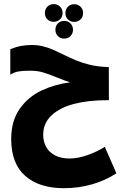

<svg xmlns="http://www.w3.org/2000/svg" viewBox="-20 -934 640 960"><path d="M36 -239Q36 -330 78.8 -390.2Q121.5 -450.5 187.8 -481.5Q254 -512.5 331 -522.5Q306.5 -529.5 262.5 -547.5Q221.5 -564.5 193.5 -572.5Q165.5 -580.5 131.5 -580.5Q94.5 -580.5 72.5 -576.8Q50.5 -573 31.5 -560.5V-688Q61 -700 86.5 -704.5Q112 -709 139.5 -709Q168 -709 193.5 -702.8Q219 -696.5 240.2 -687.5Q261.5 -678.5 295 -662Q333 -643.5 362 -631.5Q391 -619.5 429 -610.2Q467 -601 512.5 -599L524 -598.5L524.5 -433H513Q423 -433 351.5 -414.8Q280 -396.5 238 -357.5Q196 -318.5 196 -259.5Q196 -227.5 210 -200.8Q224 -174 253.8 -157.8Q283.5 -141.5 328 -141.5Q369 -141.5 417.5 -158.5Q466 -175.5 504 -200L562 -67.5Q508 -32 440.8 -12.5Q373.5 7 300 7Q176.5 7 106.2 -54.5Q36 -116 36 -239ZM345 -785Q345 -766.5 332.5 -753.8Q320 -741 301 -741Q282 -741 269.5 -753.5Q257 -766 257 -785Q257 -804.5 269.5 -817Q282 -829.5 301 -829.5Q320 -829.5 332.5 -816.8Q345 -804 345 -785ZM293 -869Q293 -850 280.2 -837.5Q267.5 -825 248 -825Q229.5 -825 217 -837.2Q204.5 -849.5 204.5 -869Q204.5 -888 217 -900.8Q229.5 -913.5 248 -913.5Q267.5 -913.5 280.2 -900.8Q293 -888 293 -869ZM395.5 -868.5Q395.5 -849.5 382.8 -837Q370 -824.5 351 -824.5Q332 -824.5 319.5 -837Q307 -849.5 307 -868.5Q307 -887.5 319.5 -900.2Q332 -913 351 -913Q370 -913 382.8 -900.2Q395.5 -887.5 395.5 -868.5Z"/></svg>

Font: JuliaMono ExtraBold
Style: Italic
Weight: 800
Italic angle: -9°
Monospace: yes
Designer: cormullion
Foundry: corm
Version: Version 0.057; ttfautohint (v1.8.4)